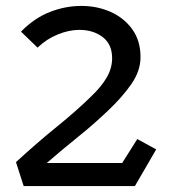

<svg xmlns="http://www.w3.org/2000/svg" viewBox="-20 -629 585 649"><path d="M60 0 34 -81Q107 -148 172.5 -201Q238 -254 286 -301Q321 -334 339.5 -365Q358 -396 359 -429Q360 -478 328 -503Q296 -528 248 -528Q213 -528 175 -512.5Q137 -497 107 -468L51 -522Q96 -568 148.5 -588.5Q201 -609 255 -609Q309 -609 354.5 -588.5Q400 -568 427.5 -529.5Q455 -491 455 -436Q455 -389 423.5 -344Q392 -299 343 -253Q298 -210 244 -166.5Q190 -123 138 -78H393L444 -159L508 -124L436 0Z"/></svg>

Font: Podkova Medium
Style: Regular
Weight: 500
Designer: Ilya Yudin
Foundry: Cyreal (www.cyreal.org)
Version: Version 2.103